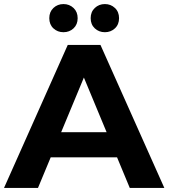

<svg xmlns="http://www.w3.org/2000/svg" viewBox="-29 -920 825 940"><path d="M-9.3 0 302.7 -700H462.9L775.5 0H606.3L349.6 -617.6H413.8L157 0ZM147.3 -149.8 189.8 -272.7H550.4L593.5 -149.8ZM484.4 -762.3Q455.5 -762.3 435.2 -781.1Q414.9 -800 414.9 -831Q414.9 -861.9 435.2 -881Q455.5 -900.1 484.4 -900.1Q513.4 -900.1 533.6 -881Q553.9 -861.9 553.9 -831Q553.9 -800 533.6 -781.1Q513.4 -762.3 484.4 -762.3ZM281.7 -762.3Q252.8 -762.3 232.5 -781.1Q212.3 -800 212.3 -831Q212.3 -861.9 232.5 -881Q252.8 -900.1 281.7 -900.1Q310.7 -900.1 331 -881Q351.2 -861.9 351.2 -831Q351.2 -800 331 -781.1Q310.7 -762.3 281.7 -762.3Z"/></svg>

Font: Montserrat Thin
Style: Regular
Weight: 100
Designer: Julieta Ulanovsky
Foundry: Julieta Ulanovsky
Version: Version 9.000